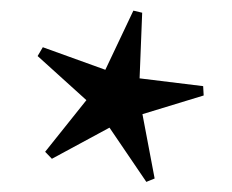

<svg xmlns="http://www.w3.org/2000/svg" viewBox="-20 -750 448 370"><path d="M278 -406 262 -399.5 191 -504 80 -444 67 -457.5 146.5 -557 52.5 -642 62.5 -659 183 -615.5 237 -729.5 254 -725.5 249 -599 371.5 -584 372.5 -566 254.5 -530Z"/></svg>

Font: Newsreader Display ExtraBold
Style: Regular
Weight: 800
Designer: Hugues Gentile
Foundry: Production Type
Version: Version 1.001